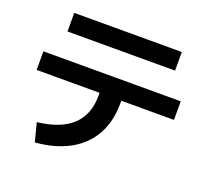

<svg xmlns="http://www.w3.org/2000/svg" viewBox="-136 -932 1271 1164"><g transform="rotate(20 500.0 -350.0)"><path d="M166 -60Q315 -77 389 -146.5Q463 -216 463 -337V-357H57V-477H943V-357H603V-337Q603 -222 555 -136.5Q507 -51 416.5 -1Q326 49 197 60ZM153 -640V-760H847V-640Z"/></g></svg>

Font: M PLUS 1 Thin
Style: Bold
Weight: 700
Version: Version 1.001